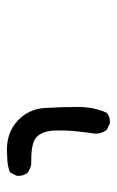

<svg xmlns="http://www.w3.org/2000/svg" viewBox="85 -501 330 540"><g transform="rotate(-90 250.0 -231.0)"><path d="M176.8 -86.9Q192.4 -86.9 202.6 -95.7Q219.2 -131.3 219.2 -177.5Q219.2 -223.6 216.3 -270Q213.4 -315.4 180.9 -345.9Q148.4 -376.5 99.1 -376.5Q97.7 -376.5 96.2 -376.5Q66.9 -376 53.2 -373.3Q39.6 -370.6 34.7 -367.2L25.9 -349.6Q25.4 -347.2 25.4 -344.7Q25.4 -329.1 34.2 -318.4Q44.9 -310.1 58.6 -308.1Q64.9 -308.1 70.3 -308.1Q120.6 -308.1 135.7 -292Q151.9 -274.4 152.8 -242.2Q153.8 -211.9 150.9 -183.3Q147.9 -154.8 144 -127.4Q144 -110.4 154.3 -96.2L171.9 -87.4Q174.3 -86.9 176.8 -86.9Z"/></g></svg>

Font: Bakudai
Style: Light
Weight: 300
Version: Version 1.48